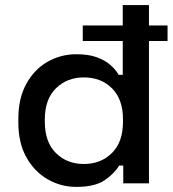

<svg xmlns="http://www.w3.org/2000/svg" viewBox="-20 -720 681 754"><path d="M280 14Q219 14 167 -16Q115 -46 83.5 -102.5Q52 -159 52 -239V-254Q52 -333 83 -390Q114 -447 166 -477Q218 -507 280 -507Q328 -507 360.5 -495Q393 -483 414 -464.5Q435 -446 446 -426H462V-700H565V0H464V-70H448Q429 -38 390.5 -12Q352 14 280 14ZM309 -76Q376 -76 419.5 -119Q463 -162 463 -242V-251Q463 -330 420 -373Q377 -416 309 -416Q243 -416 199.5 -373Q156 -330 156 -251V-242Q156 -162 199.5 -119Q243 -76 309 -76ZM305 -559V-620H638V-559Z"/></svg>

Font: Space Grotesk Medium
Style: Regular
Weight: 500
Designer: Florian Karsten
Foundry: Florian Karsten
Version: Version 2.000